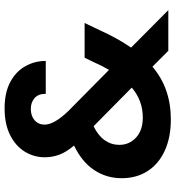

<svg xmlns="http://www.w3.org/2000/svg" viewBox="16 -768 763 835"><g transform="rotate(-90 397.5 -350.5)"><path d="M296 11Q217 11 159.5 -15.5Q102 -42 71 -90Q40 -138 40 -203Q40 -269 75.5 -322.5Q111 -376 182 -410Q154 -443 142.5 -473.5Q131 -504 131 -537Q131 -585 156 -625Q181 -665 228.5 -688.5Q276 -712 344 -712Q412 -712 458 -687.5Q504 -663 527 -622Q550 -581 550 -533H407Q407 -566 388 -582Q369 -598 342 -598Q311 -598 292 -581.5Q273 -565 273 -538Q273 -497 331 -436L511 -258Q529 -288 545 -325L564 -364H715L684 -299Q666 -259 647 -225Q628 -191 608 -162L771 0H594L525 -69Q431 11 296 11ZM185 -213Q185 -170 216.5 -140.5Q248 -111 304 -111Q378 -111 434 -159L266 -325Q225 -305 205 -276.5Q185 -248 185 -213Z"/></g></svg>

Font: DM Sans Black
Style: Regular
Weight: 900
Designer: Colophon Foundry, Jonny Pinhorn
Foundry: Colophon Foundry
Version: Version 4.004; ttfautohint (v1.8.4.7-5d5b)